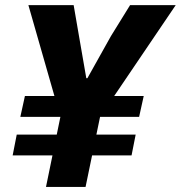

<svg xmlns="http://www.w3.org/2000/svg" viewBox="-20 -736 712 756"><path d="M161.1 0 217.8 -275.9 91.8 -715.8H270L291 -594.2L319.8 -428.2H324.2L417 -594.2L492.2 -715.8H671.9L374 -275.9L316.9 0ZM29.8 -124 45.9 -206.1H514.2L498 -124ZM60.1 -275.9 78.1 -357.9H545.9L527.8 -275.9Z"/></svg>

Font: Reddit Sans Black
Style: Italic
Weight: 900
Italic angle: -11.25°
Designer: Stephen Hutchings
Version: Version 1.013